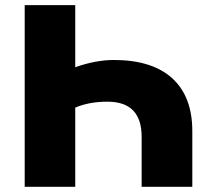

<svg xmlns="http://www.w3.org/2000/svg" viewBox="-20 -720 797 740"><path d="M525.9 0V-192.9Q525.9 -328.1 394 -328.1Q323.2 -328.1 270 -305.2V0H75.2V-700.2H270V-460.9Q349.1 -488.8 418.9 -488.8Q565.9 -488.8 643.6 -418.5Q721.2 -348.1 721.2 -214.8V0Z"/></svg>

Font: Montserrat ExtraBold
Style: Regular
Weight: 800
Designer: Julieta Ulanovsky
Foundry: Julieta Ulanovsky
Version: Version 9.000